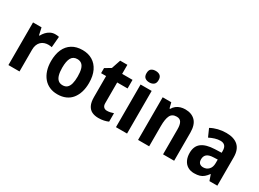

<svg xmlns="http://www.w3.org/2000/svg" viewBox="-32 -1440 2876 2129"><g transform="rotate(30 1406.5 -375.5)"><path d="M350 -556Q361 -556 374.5 -555Q388 -554 399 -551L387 -412Q379 -414 366.5 -415.5Q354 -417 342 -417Q316 -417 292.5 -409Q269 -401 251 -384Q233 -367 222.5 -341Q212 -315 212 -278V0H70V-546H179L199 -455H206Q220 -482 241 -505Q262 -528 290 -542Q318 -556 350 -556Z M944 -274Q944 -210 928 -158Q912 -106 881.5 -68Q851 -30 805 -10Q759 10 700 10Q644 10 599 -10Q554 -30 522.5 -67.5Q491 -105 474 -157.5Q457 -210 457 -275Q457 -362 485 -425Q513 -488 568 -522Q623 -556 702 -556Q774 -556 828.5 -523.5Q883 -491 913.5 -428Q944 -365 944 -274ZM601 -273Q601 -219 611.5 -181.5Q622 -144 644 -125Q666 -106 701 -106Q736 -106 757.5 -125Q779 -144 789 -181.5Q799 -219 799 -274Q799 -330 789 -366.5Q779 -403 757 -421.5Q735 -440 700 -440Q648 -440 624.5 -399Q601 -358 601 -273Z M1269 -107Q1290 -107 1310 -111.5Q1330 -116 1351 -123V-15Q1327 -4 1295.5 3Q1264 10 1226 10Q1178 10 1143 -7Q1108 -24 1088.5 -63Q1069 -102 1069 -168V-436H1005V-501L1080 -546L1119 -662H1211V-546H1344V-436H1211V-170Q1211 -139 1226.5 -123Q1242 -107 1269 -107Z M1589 -546V0H1447V-546ZM1519 -761Q1553 -761 1574.5 -744Q1596 -727 1596 -687Q1596 -648 1574 -631Q1552 -614 1519 -614Q1484 -614 1462.5 -631Q1441 -648 1441 -687Q1441 -728 1462 -744.5Q1483 -761 1519 -761Z M2016 -556Q2098 -556 2145 -508Q2192 -460 2192 -358V0H2050V-321Q2050 -379 2032.5 -408.5Q2015 -438 1974 -438Q1916 -438 1894 -394Q1872 -350 1872 -259V0H1730V-546H1840L1858 -476H1866Q1882 -504 1905 -521.5Q1928 -539 1956.5 -547.5Q1985 -556 2016 -556Z M2541 -557Q2640 -557 2692.5 -509Q2745 -461 2745 -363V0H2644L2618 -74H2615Q2594 -45 2571.5 -26Q2549 -7 2520.5 1.5Q2492 10 2451 10Q2404 10 2369.5 -10.5Q2335 -31 2316 -70Q2297 -109 2297 -162Q2297 -249 2353 -291Q2409 -333 2519 -337L2604 -340V-364Q2604 -407 2584.5 -428Q2565 -449 2528 -449Q2494 -449 2459.5 -438.5Q2425 -428 2389 -410L2345 -509Q2386 -532 2436.5 -544.5Q2487 -557 2541 -557ZM2553 -251Q2493 -249 2467.5 -226.5Q2442 -204 2442 -164Q2442 -129 2459.5 -113Q2477 -97 2506 -97Q2548 -97 2576 -126Q2604 -155 2604 -207V-253Z"/></g></svg>

Font: Noto Sans Thai SemiCondensed
Style: Bold
Weight: 700
Width: 4
Designer: Monotype Design Team
Foundry: Monotype Imaging Inc.
Version: Version 2.001